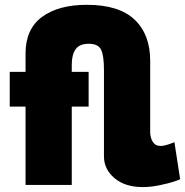

<svg xmlns="http://www.w3.org/2000/svg" viewBox="-20 -760 760 789"><path d="M566.9 8.8Q494.1 8.8 450.7 -27.8Q407.2 -64.5 407.2 -117.2V-473.1Q407.2 -531.7 395.3 -555.9Q383.3 -580.1 345.2 -580.1Q306.6 -580.1 290.8 -557.6Q274.9 -535.2 274.9 -494.1V-464.8H344.2V-321.8H274.9V0H85V-321.8H20V-464.8H85V-540Q85 -640.6 152.6 -690.4Q220.2 -740.2 336.9 -740.2Q468.8 -740.2 533 -679.4Q597.2 -618.7 597.2 -509.8V-216.8Q597.2 -194.8 607.7 -177.5Q618.2 -160.2 640.1 -160.2Q649.9 -160.2 663.6 -164.1Q677.2 -168 686.8 -171.9Q696.3 -175.8 696.8 -175.8L720.2 -23.9Q717.8 -21.5 696 -14.2Q674.3 -6.8 636.7 1Q599.1 8.8 566.9 8.8Z"/></svg>

Font: Rawline Black
Style: Regular
Weight: 900
Designer: Matt McInerney, Pablo Impallari, Rodrigo Fuenzalida
Foundry: Matt McInerney, Pablo Impallari, Rodrigo Fuenzalida
Version: Version 4.020;PS 004.020;hotconv 1.0.88;makeotf.lib2.5.64775